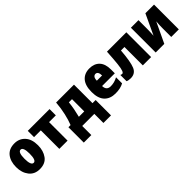

<svg xmlns="http://www.w3.org/2000/svg" viewBox="204 -1695 3029 3029"><g transform="rotate(-45 1719.0 -180.0)"><path d="M523 -278Q523 -415 454.5 -489Q386 -563 280 -563Q158 -563 96 -484.5Q34 -406 34 -278Q34 -154 98 -72Q162 10 278 10Q403 10 463 -73Q523 -156 523 -278ZM221 -277Q221 -424 279 -424Q336 -424 336 -278Q336 -130 279 -130Q221 -130 221 -277Z M1055 -413H904V0H720V-413H569V-553H1055Z M1416 -413V-140H1296Q1316 -220 1327 -280Q1338 -340 1346 -413ZM1600 -553H1201Q1192 -434 1167 -325Q1142 -216 1111 -140H1063V203H1231V0H1501V203H1670V-140H1600Z M1952 -563Q1841 -563 1777.5 -490.5Q1714 -418 1714 -274Q1714 -131 1781 -60.5Q1848 10 1966 10Q2079 10 2151 -31V-166Q2075 -124 1994 -124Q1900 -124 1898 -224H2182V-310Q2182 -434 2121 -498.5Q2060 -563 1952 -563ZM1959 -434Q2014 -434 2016 -342H1899Q1900 -392 1917 -413Q1934 -434 1959 -434Z M2768 0V-553H2336Q2326 -386 2316 -295Q2306 -204 2292 -169.5Q2278 -135 2260 -135Q2240 -135 2225 -144V-5Q2256 10 2305 10Q2409 10 2448 -82.5Q2487 -175 2505 -410H2583V0Z M3039 -553H2870V0H3062L3224 -342Q3220 -305 3218.5 -264.5Q3217 -224 3217 -185V0H3386V-553H3193L3033 -211Q3039 -296 3039 -366Z"/></g></svg>

Font: Noto Sans Display SemiCondensed Black
Style: Regular
Weight: 900
Width: 4
Designer: Monotype Design Team
Foundry: Monotype Imaging Inc.
Version: Version 1.900